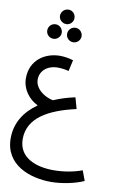

<svg xmlns="http://www.w3.org/2000/svg" viewBox="-118 -932 800 1267"><g transform="rotate(10 282.0 -299.0)"><path d="M236 -772C262 -772 283 -794 283 -820C283 -847 262 -869 236 -869C208 -869 186 -847 186 -820C186 -794 208 -772 236 -772ZM169 -662C195 -662 217 -684 217 -710C217 -737 195 -759 169 -759C141 -759 120 -737 120 -710C120 -684 141 -662 169 -662ZM302 -662C328 -662 350 -684 350 -710C350 -737 328 -759 302 -759C274 -759 253 -737 253 -710C253 -684 274 -662 302 -662ZM317 271C394 271 485 250 536 226L511 159C455 180 386 192 320 192C207 192 85 152 85 24C85 -118 218 -191 401 -232L380 -307C328 -296 280 -281 237 -262C185 -271 114 -315 114 -380C114 -436 160 -480 232 -480C257 -480 284 -476 305 -470L322 -545C296 -553 264 -559 233 -559C131 -559 36 -495 36 -375C36 -300 84 -240 144 -211C57 -150 6 -69 6 33C6 212 177 271 317 271Z"/></g></svg>

Font: Noto Sans Arabic UI SmCn
Style: Regular
Weight: 400
Width: 4
Designer: Monotype Design Team, Nadine Chahine and Nizar Qandah
Foundry: Monotype Imaging Inc.
Version: Version 2.010